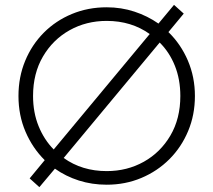

<svg xmlns="http://www.w3.org/2000/svg" viewBox="-20 -745 878 790"><path d="M142 25 102 -11 164 -86Q114 -135.5 85 -203Q56 -270.5 56 -350Q56 -428 83.5 -494.5Q111 -561 160.2 -610.5Q209.5 -660 275.8 -687.5Q342 -715 419 -715Q479 -715 533 -697.2Q587 -679.5 632 -648L696 -725L736 -689L673 -613Q724 -563.5 753 -495.8Q782 -428 782 -350Q782 -272.5 754.2 -206Q726.5 -139.5 677 -90Q627.5 -40.5 561.5 -12.8Q495.5 15 419 15Q358.5 15 304.5 -2.2Q250.5 -19.5 206 -51ZM201 -130 596 -605Q520.5 -659 419 -659Q335 -659 266.2 -620.5Q197.5 -582 156.8 -512.5Q116 -443 116 -350Q116 -282 138.8 -226Q161.5 -170 201 -130ZM419 -41Q503 -41 571.8 -79.5Q640.5 -118 681.2 -187.5Q722 -257 722 -350Q722 -418.5 699.5 -474.5Q677 -530.5 637 -570L242 -95Q317.5 -41 419 -41Z"/></svg>

Font: Geologica Thin
Style: Regular
Weight: 100
Designer: Sindre Bremnes, Frode Helland
Foundry: Monokrom Skriftforlag AS
Version: Version 1.010; ttfautohint (v1.8.4.7-5d5b);gftools[0.9.28]